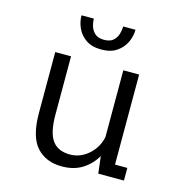

<svg xmlns="http://www.w3.org/2000/svg" viewBox="-105 -796 861 903"><g transform="rotate(15 325.0 -344.0)"><path d="M275.5 11.5Q197 11.5 152 -38.8Q107 -89 107 -204.5V-500H184V-216Q184 -128.5 211.8 -90.5Q239.5 -52.5 298 -52.5Q348 -52.5 387.8 -87.5Q427.5 -122.5 438.5 -175V-500H515.5V-61.5H575.5V0H450.5L440.5 -83.5Q417.5 -42 376 -15.2Q334.5 11.5 275.5 11.5ZM312 -567.5Q266.5 -567.5 237.5 -587.5Q208.5 -607.5 195 -637.8Q181.5 -668 181.5 -699H241.5Q241.5 -682.5 247.2 -663Q253 -643.5 268.5 -629.2Q284 -615 313 -615Q343 -615 358.2 -629.2Q373.5 -643.5 379 -663Q384.5 -682.5 384.5 -699H444.5Q444.5 -668 430.5 -637.8Q416.5 -607.5 387.2 -587.5Q358 -567.5 312 -567.5Z"/></g></svg>

Font: Trispace Light
Style: Regular
Weight: 300
Designer: Tyler Finck
Foundry: Etcetera Type Company
Version: Version 1.210; ttfautohint (v1.8.3)